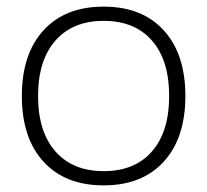

<svg xmlns="http://www.w3.org/2000/svg" viewBox="-20 -550 626 580"><path d="M293 10Q177 10 111.5 -61.5Q46 -133 46 -260Q46 -387 111.5 -458.5Q177 -530 293 -530Q409 -530 474.5 -458.5Q540 -387 540 -260Q540 -133 474.5 -61.5Q409 10 293 10ZM293 -33Q387 -33 439 -92.5Q491 -152 491 -260Q491 -368 439 -427.5Q387 -487 293 -487Q200 -487 147.5 -427.5Q95 -368 95 -260Q95 -152 147.5 -92.5Q200 -33 293 -33Z"/></svg>

Font: M PLUS 1 Light
Style: Regular
Weight: 300
Designer: Coji Morishita
Foundry: UNDERFOREST DESIGN
Version: Version 1.001